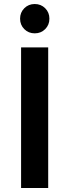

<svg xmlns="http://www.w3.org/2000/svg" viewBox="-20 -936 345 956"><path d="M205 -791Q184 -770 153 -770Q122 -770 101 -791Q80 -812 80 -843Q80 -874 101 -895Q122 -916 153 -916Q184 -916 205 -895Q226 -874 226 -843Q226 -812 205 -791ZM85 0V-700H220V0Z"/></svg>

Font: ReCut ExtraBold
Style: Regular
Weight: 800
Designer: Giant Group (for alternate capitals set)
Version: Version 2.002;FEAKit 1.0